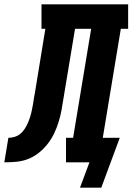

<svg xmlns="http://www.w3.org/2000/svg" viewBox="-76 -755 616 893"><path d="M395 118H296L340 0H231V-114H264L348 -621H273L219 -296Q215 -269 210 -242Q205 -215 196.5 -187.5Q188 -160 175.5 -134Q163 -108 145 -85Q127 -62 103.5 -43.5Q80 -25 53.5 -15Q27 -5 -1 -2.5Q-29 0 -56 0L-37 -114Q-23 -114 -8 -118.5Q7 -123 19 -133Q31 -143 39.5 -156.5Q48 -170 54 -184Q60 -198 64.5 -212.5Q69 -227 72 -241.5Q75 -256 77.5 -270.5Q80 -285 82 -300Q82 -301 82 -301.5Q82 -302 83 -303V-307Q84 -309 84 -311Q84 -313 85 -315L135 -621H117V-735H520V-621H486L402 -114H481Z"/></svg>

Font: Iosevka Slab Heavy Oblique
Style: Regular
Weight: 900
Italic angle: -9°
Monospace: yes
Designer: Belleve Invis
Foundry: Belleve Invis
Version: Version 11.1.1; ttfautohint (v1.8.3)